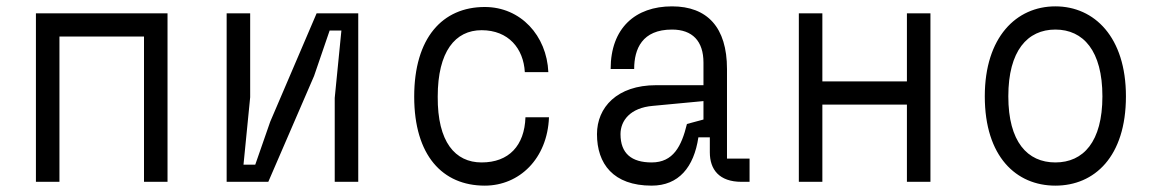

<svg xmlns="http://www.w3.org/2000/svg" viewBox="-20 -572 3640 604"><path d="M93 0H167V-457H433V0H507V-530H93Z M1107 -530H976L830 -189L783 -54H746L767 -266V-530H693V0H824L968 -333L1017 -476H1054L1033 -264V0H1107Z M1283 -268C1283 -83 1372 12 1505 12C1614 12 1702 -73 1707 -203H1633C1630 -114 1581 -61 1495 -61C1412 -61 1356 -125 1357 -268C1357 -410 1412 -477 1495 -477C1580 -477 1627 -419 1631 -345H1705C1700 -460 1618 -550 1505 -550C1372 -550 1283 -453 1283 -268Z M2338 -73H2267V-355C2267 -486 2205 -552 2094 -552C1979 -552 1901 -484 1901 -355H1975C1975 -418 2000 -479 2094 -479C2158 -479 2193 -443 2193 -375V-304H2044C1921 -304 1858 -234 1858 -150C1858 -57 1909 12 2030 12C2115 12 2163 -46 2177 -140H2213V-93C2213 -39 2242 0 2313 0H2338ZM2030 -61C1967 -61 1932 -89 1932 -150C1932 -192 1962 -233 2034 -239L2193 -254V-196L2141 -182C2124 -112 2098 -61 2030 -61Z M2833 -243V0H2907V-530H2833V-316H2567V-530H2493V0H2567V-243Z M3448 -269C3448 -126 3388 -61 3300 -61C3212 -61 3152 -126 3152 -269C3152 -412 3212 -479 3300 -479C3388 -479 3448 -412 3448 -269ZM3078 -269C3078 -79 3177 12 3300 12C3423 12 3522 -79 3522 -269C3522 -455 3423 -552 3300 -552C3177 -552 3078 -455 3078 -269Z"/></svg>

Font: Fliege Mono Light
Style: Regular
Weight: 300
Version: Version 0.020;Glyphs 3.3 (3306)